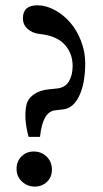

<svg xmlns="http://www.w3.org/2000/svg" viewBox="-20 -686 389 724"><path d="M87.9 -169.9Q69.3 -237.8 79.1 -287.6Q83.5 -312.5 106.7 -329.3Q129.9 -346.2 163.6 -349.1L192.9 -352.1Q225.6 -355 239.7 -378.9Q253.9 -402.8 253.9 -437Q253.9 -484.9 223.6 -518.1Q193.4 -551.3 128.4 -558.1Q103.5 -560.5 85 -576.2Q66.4 -591.8 66.4 -617.2Q66.4 -666 121.1 -666Q153.3 -666 186 -648.4Q218.8 -630.9 244.1 -601.8Q269.5 -572.8 285.4 -532Q301.3 -491.2 301.3 -447.8Q301.3 -371.6 278.8 -324.5Q256.3 -277.3 217.3 -273.4L188 -270Q140.6 -265.1 130.9 -169.9ZM111.3 17.6Q83 17.6 62.7 -1.5Q42.5 -20.5 42.5 -49.3Q42.5 -78.1 61.3 -96.4Q80.1 -114.7 107.4 -114.7Q135.7 -114.7 155.8 -95.5Q175.8 -76.2 175.8 -45.9Q175.8 -18.1 157 -0.2Q138.2 17.6 111.3 17.6Z"/></svg>

Font: Elstob Medium
Style: Regular
Weight: 500
Designer: Peter S. Baker
Version: Version 1.015